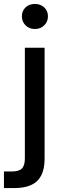

<svg xmlns="http://www.w3.org/2000/svg" viewBox="-53 -738 317 973"><path d="M-33 215V131H7Q43 131 58 116Q73 101 73 65V-496H173V67Q173 119 155.5 152Q138 185 104 200Q70 215 22 215ZM124 -591Q95 -591 76.5 -609.5Q58 -628 58 -655Q58 -683 76.5 -700.5Q95 -718 124 -718Q152 -718 171 -700.5Q190 -683 190 -655Q190 -628 171 -609.5Q152 -591 124 -591Z"/></svg>

Font: DM Sans 28pt Medium
Style: Regular
Weight: 500
Version: Version 4.004;gftools[0.9.30]